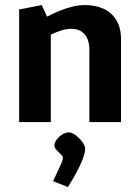

<svg xmlns="http://www.w3.org/2000/svg" viewBox="-20 -485 554 763"><path d="M56.1 0V-447.3L145.9 -464.9L167 -418.8Q187.6 -429.8 213 -440.4Q238.4 -451.1 265.4 -458Q292.4 -464.9 317.8 -464.9Q359.7 -464.9 391.9 -450Q424 -435.1 442.5 -404.8Q460.9 -374.5 460.9 -329V0H335.1V-287.9Q335.1 -326.4 316.5 -348.4Q297.9 -370.4 263.7 -370.4Q242.4 -370.4 221 -363.2Q199.5 -356 181.9 -347.3V0ZM196.2 93.1Q196.2 81.9 205.2 69.8Q214.2 57.7 227.6 49.4Q240.9 41.1 253.3 41.1Q266.1 41.1 281.4 52.8Q296.7 64.5 307.6 79.7Q318.5 94.9 318.5 106.7Q318.5 124.7 303.1 161.1Q287.7 197.6 250.1 258.2L190.8 235Q199.9 214.7 209 196.1Q218.1 177.5 224.1 162.8Q230.1 148.2 230.1 142.2Q230.1 136.1 221.7 128.3Q213.4 120.5 204.8 111.5Q196.2 102.5 196.2 93.1Z"/></svg>

Font: Ancizar Sans Thin
Style: Regular
Weight: 100
Designer: Cesar Puertas, Viviana Monsalve, Julian Moncada, Julian Prieto, Jose Castro, Mariel Hernandez, Felipe Aragon, Sara Alarc
Version: Version 8.100